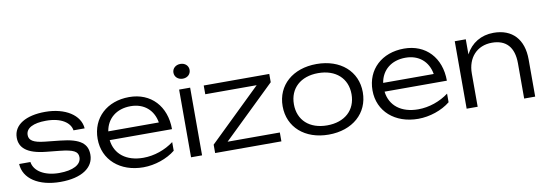

<svg xmlns="http://www.w3.org/2000/svg" viewBox="-58 -1168 4489 1578"><g transform="rotate(-10 2186.5 -379.0)"><path d="M624 -165C624 -254 570 -305 400 -322L276 -335C177 -345 144 -370 144 -413C144 -471 206 -503 313 -503C442 -503 513 -449 522 -386H615C607 -498 486 -576 318 -576C159 -576 52 -515 52 -407C52 -325 109 -267 272 -251L381 -240C496 -228 532 -208 532 -160C532 -98 462 -61 346 -61C226 -61 139 -113 128 -191H34C40 -69 161 13 345 13C522 13 624 -58 624 -165Z M1036 13C1132 13 1235 -22 1304 -78V-150C1233 -97 1141 -64 1049 -64C908 -64 815 -136 801 -255H1321C1321 -447 1201 -576 1019 -576C834 -576 705 -457 705 -282C705 -107 842 13 1036 13ZM1018 -500C1129 -500 1206 -434 1224 -328H802C819 -433 900 -500 1018 -500Z M1435 0H1527V-565H1435ZM1481 -648C1520 -648 1548 -674 1548 -710C1548 -745 1520 -771 1481 -771C1442 -771 1413 -745 1413 -710C1413 -674 1442 -648 1481 -648Z M2189 0V-74H1753L2187 -494V-563H1640V-490H2069L1636 -70V0Z M2583 13C2782 13 2918 -107 2918 -282C2918 -457 2782 -576 2583 -576C2384 -576 2249 -457 2249 -282C2249 -107 2384 13 2583 13ZM2583 -64C2436 -64 2343 -149 2343 -282C2343 -414 2436 -500 2583 -500C2730 -500 2824 -414 2824 -282C2824 -149 2730 -64 2583 -64Z M3330 13C3426 13 3529 -22 3598 -78V-150C3527 -97 3435 -64 3343 -64C3202 -64 3109 -136 3095 -255H3615C3615 -447 3495 -576 3313 -576C3128 -576 2999 -457 2999 -282C2999 -107 3136 13 3330 13ZM3312 -500C3423 -500 3500 -434 3518 -328H3096C3113 -433 3194 -500 3312 -500Z M4060 -576C3956 -576 3873 -525 3827 -437V-563H3735V0H3827V-277C3827 -409 3908 -498 4033 -498C4152 -498 4215 -428 4215 -294V0H4307V-310C4307 -478 4217 -576 4060 -576Z"/></g></svg>

Font: Bounded Light
Style: Regular
Weight: 300
Designer: Vlad Churkin
Version: Version 3.0